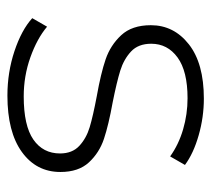

<svg xmlns="http://www.w3.org/2000/svg" viewBox="-46 -520 570 518"><g transform="rotate(90 239.0 -261.0)"><path d="M29 -63 52 -103Q84 -76 134.5 -58Q185 -40 240 -40Q319 -40 356.5 -66Q394 -92 394 -138Q394 -171 373.5 -190Q353 -209 323 -218Q293 -227 240 -237Q178 -248 140 -261Q102 -274 75 -303Q48 -332 48 -383Q48 -445 99.5 -485.5Q151 -526 246 -526Q296 -526 345 -512Q394 -498 425 -475L402 -435Q370 -458 329 -470Q288 -482 245 -482Q172 -482 135 -455Q98 -428 98 -384Q98 -349 119 -329.5Q140 -310 170.5 -300.5Q201 -291 256 -280Q317 -269 354.5 -256.5Q392 -244 418 -216Q444 -188 444 -139Q444 -74 390 -35Q336 4 238 4Q175 4 118 -15Q61 -34 29 -63Z"/></g></svg>

Font: Goldbeck Next Light
Style: Regular
Weight: 300
Designer: Julieta Ulanovsky
Foundry: Julieta Ulanovsky
Version: Version 7.200